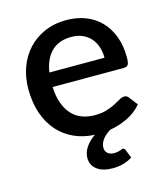

<svg xmlns="http://www.w3.org/2000/svg" viewBox="-105 -599 740 853"><g transform="rotate(-15 265.5 -173.0)"><path d="M400 -312.5Q400 -339.5 392.2 -362.8Q384.5 -386 369.5 -403.2Q354.5 -420.5 332.2 -430.2Q310 -440 281 -440Q222.5 -440 189 -406.5Q155.5 -373 146.5 -312.5ZM143.5 -246.5Q145.5 -203 157 -171.2Q168.5 -139.5 187.8 -118.5Q207 -97.5 233.8 -87.2Q260.5 -77 293.5 -77Q325 -77 348 -84.2Q371 -91.5 388 -100.2Q405 -109 417 -116.2Q429 -123.5 439 -123.5Q452 -123.5 459 -113.5L489.5 -74Q461.5 -41 422.8 -22.5Q384 -4 342 3Q333 8.5 323.8 15.8Q314.5 23 307.5 31.8Q300.5 40.5 296 50.8Q291.5 61 291.5 72Q291.5 88.5 302.2 98.2Q313 108 332 108Q342.5 108 349 106.5Q355.5 105 360 103.5Q364.5 102 367.5 100.5Q370.5 99 373 99Q381 99 383.5 106L400 146Q384 157.5 360.2 164.5Q336.5 171.5 309.5 171.5Q262.5 171.5 236.8 151.5Q211 131.5 211 98.5Q211 73 226.8 49.5Q242.5 26 270 7Q219.5 5 177 -14Q134.5 -33 103.2 -67.5Q72 -102 54.5 -151.8Q37 -201.5 37 -265.5Q37 -318.5 53.8 -364.5Q70.5 -410.5 101.8 -444.5Q133 -478.5 177.8 -498.2Q222.5 -518 279 -518Q326 -518 366 -502.8Q406 -487.5 435 -458Q464 -428.5 480.2 -385.8Q496.5 -343 496.5 -288.5Q496.5 -263.5 491 -255Q485.5 -246.5 471 -246.5Z"/></g></svg>

Font: Lato SemiBold
Style: Regular
Weight: 600
Designer: Lukasz Dziedzic with Adam Twardoch and Botio Nikoltchev
Foundry: tyPoland Lukasz Dziedzic
Version: Version 2.015; 2015-08-06; http://www.latofonts.com/